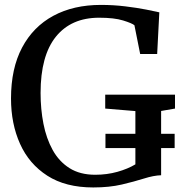

<svg xmlns="http://www.w3.org/2000/svg" viewBox="-20 -772 764 802"><path d="M369.5 11Q254 11 177.8 -38Q101.5 -87 63.8 -171Q26 -255 26 -360.5Q26 -486 72.2 -573.2Q118.5 -660.5 202.8 -706Q287 -751.5 401.5 -751.5Q453.5 -751.5 503 -745.5Q552.5 -739.5 590.5 -732Q628.5 -724.5 645.5 -720.5L636.5 -546.5H565.5L541.5 -666.5Q531.5 -675 494.2 -686.5Q457 -698 394 -698Q277.5 -698 213.5 -618.8Q149.5 -539.5 149.5 -383.5Q149.5 -316 161.5 -254.8Q173.5 -193.5 200 -145.5Q226.5 -97.5 270.2 -69.8Q314 -42 378 -42Q426.5 -42 470.2 -54.2Q514 -66.5 545.5 -85.5V-153.5H420.5V-213H545.5V-308L419.5 -318.5V-376.5H711V-318.5L653 -308.5V-213H709.5V-153.5H653V-40Q621.5 -39 581.2 -26.2Q541 -13.5 488.8 -1.2Q436.5 11 369.5 11Z"/></svg>

Font: Merriweather
Style: Regular
Weight: 400
Designer: Eben Sorkin
Foundry: Eben Sorkin
Version: Version 2.100; ttfautohint (v1.7.19-72a1) -l 8 -r 50 -G 200 